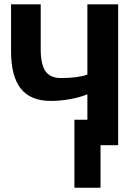

<svg xmlns="http://www.w3.org/2000/svg" viewBox="-20 -679 640 898"><path d="M388.7 -237.8Q350.6 -222.7 304.9 -214.8Q259.3 -207 217.8 -207Q122.6 -207 77.1 -264.9Q31.7 -322.8 31.7 -439V-658.7H170.4V-449.2Q170.4 -378.9 192.4 -346.4Q214.4 -314 265.1 -314Q343.3 -314 388.7 -330.1V-658.7H532.7V0H450.2V199.2H328.1V-119.1H388.7Z"/></svg>

Font: Liberation Mono
Style: Bold
Weight: 700
Monospace: yes
Designer: Steve Matteson
Foundry: Ascender Corporation
Version: Version 2.1.5